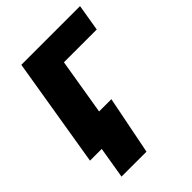

<svg xmlns="http://www.w3.org/2000/svg" viewBox="-204 -639 893 893"><g transform="rotate(-45 243.0 -192.5)"><path d="M485.8 -541 463.9 -409.2H248L180.2 0H10.3L99.6 -541ZM61.5 156.2 87.4 0H43L64.9 -131.8H282.7L225.6 156.2Z"/></g></svg>

Font: Inter 17pt ExtraBold
Style: Italic
Weight: 800
Italic angle: -9.3988°
Version: Version 4.001;git-66647c0bb